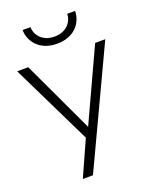

<svg xmlns="http://www.w3.org/2000/svg" viewBox="-165 -998 861 1087"><g transform="rotate(-20 265.5 -454.5)"><path d="M109 -909C109 -840 162 -769 267 -769C373 -769 425 -840 425 -909H378C378 -869 346 -812 267 -812C188 -812 156 -869 156 -909ZM531 -700H470L270 -267L67 -700H0L237 -214L141 0H202Z"/></g></svg>

Font: Jost Light
Style: Regular
Weight: 300
Version: Version 3.710